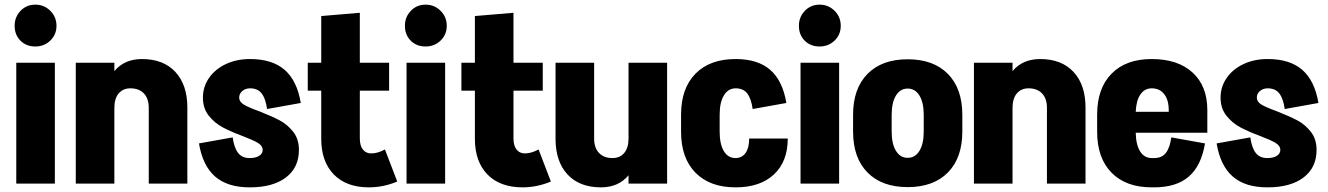

<svg xmlns="http://www.w3.org/2000/svg" viewBox="-20 -790 5712 826"><path d="M216 0H50V-520H216ZM43 -679Q43 -717 68.5 -743.5Q94 -770 132 -770Q170 -770 196.5 -743.5Q223 -717 223 -679Q223 -641 196.5 -615.5Q170 -590 132 -590Q93 -590 68 -615Q43 -640 43 -679Z M786 0H620V-326Q620 -366 599 -388Q578 -410 541 -410Q509 -410 490.5 -388Q472 -366 472 -326V0H306V-520H472V-484Q515 -536 591 -536Q683 -536 734.5 -480.5Q786 -425 786 -327Z M1096 -311Q1149 -290 1182.5 -272.5Q1216 -255 1241 -223.5Q1266 -192 1266 -145Q1266 -69 1210 -26.5Q1154 16 1055 16H1054Q959 16 905.5 -30.5Q852 -77 836 -173L981 -199Q987 -155 1004 -132.5Q1021 -110 1054 -110Q1080 -110 1095 -119.5Q1110 -129 1110 -145Q1110 -163 1089 -175.5Q1068 -188 1023 -205Q972 -224 937.5 -242.5Q903 -261 878 -292.5Q853 -324 853 -370Q853 -417 879.5 -455Q906 -493 952 -514.5Q998 -536 1055 -536H1056Q1151 -536 1204.5 -489.5Q1258 -443 1274 -347L1129 -321Q1123 -365 1106 -387.5Q1089 -410 1056 -410Q1036 -410 1022.5 -398.5Q1009 -387 1009 -370Q1009 -352 1029 -340Q1049 -328 1096 -311Z M1689 -9Q1629 16 1567 16Q1470 16 1416 -39.5Q1362 -95 1362 -193V-400H1304V-520H1362V-721L1528 -735V-520H1654V-400H1528V-194Q1528 -164 1541 -147Q1554 -130 1577 -130Q1605 -130 1636 -147Z M1895 0H1729V-520H1895ZM1722 -679Q1722 -717 1747.5 -743.5Q1773 -770 1811 -770Q1849 -770 1875.5 -743.5Q1902 -717 1902 -679Q1902 -641 1875.5 -615.5Q1849 -590 1811 -590Q1772 -590 1747 -615Q1722 -640 1722 -679Z M2350 -9Q2290 16 2228 16Q2131 16 2077 -39.5Q2023 -95 2023 -193V-400H1965V-520H2023V-721L2189 -735V-520H2315V-400H2189V-194Q2189 -164 2202 -147Q2215 -130 2238 -130Q2266 -130 2297 -147Z M2684 -520H2850V0H2684V-36Q2641 16 2565 16Q2473 16 2421.5 -39.5Q2370 -95 2370 -193V-520H2536V-194Q2536 -154 2557 -132Q2578 -110 2615 -110Q2647 -110 2665.5 -132Q2684 -154 2684 -194Z M3369 -194Q3369 -95 3309.5 -39.5Q3250 16 3145 16H3144Q3034 16 2972 -47Q2910 -110 2910 -223V-297Q2910 -410 2972 -473Q3034 -536 3144 -536H3145Q3240 -536 3293.5 -489.5Q3347 -443 3363 -347L3218 -321Q3212 -365 3195 -387.5Q3178 -410 3145 -410Q3113 -410 3094.5 -380Q3076 -350 3076 -296V-224Q3076 -170 3094 -140Q3112 -110 3144 -110Q3172 -110 3187.5 -132Q3203 -154 3203 -194Z M3590 0H3424V-520H3590ZM3417 -679Q3417 -717 3442.5 -743.5Q3468 -770 3506 -770Q3544 -770 3570.5 -743.5Q3597 -717 3597 -679Q3597 -641 3570.5 -615.5Q3544 -590 3506 -590Q3467 -590 3442 -615Q3417 -640 3417 -679Z M4120 -224Q4120 -111 4058 -48Q3996 15 3885 15Q3774 15 3712 -48Q3650 -111 3650 -224V-296Q3650 -409 3712 -472Q3774 -535 3885 -535Q3996 -535 4058 -472Q4120 -409 4120 -296ZM3954 -295Q3954 -349 3935.5 -379Q3917 -409 3885 -409Q3853 -409 3834.5 -379Q3816 -349 3816 -295V-225Q3816 -171 3834.5 -141Q3853 -111 3885 -111Q3917 -111 3935.5 -141Q3954 -171 3954 -225Z M4650 0H4484V-326Q4484 -366 4463 -388Q4442 -410 4405 -410Q4373 -410 4354.5 -388Q4336 -366 4336 -326V0H4170V-520H4336V-484Q4379 -536 4455 -536Q4547 -536 4598.5 -480.5Q4650 -425 4650 -327Z M5174 -219H4866Q4867 -167 4885 -138.5Q4903 -110 4935 -110H4945Q4979 -110 4996 -132.5Q5013 -155 5019 -199L5164 -173Q5148 -77 5094.5 -30.5Q5041 16 4945 16H4935Q4824 16 4762 -47Q4700 -110 4700 -223V-297Q4700 -410 4762 -473Q4824 -536 4934 -536H4935Q5047 -536 5110.5 -478Q5174 -420 5174 -317ZM5008 -309V-316Q5008 -360 4988.5 -385Q4969 -410 4935 -410Q4904 -410 4886 -383.5Q4868 -357 4866 -309Z M5474 -311Q5527 -290 5560.5 -272.5Q5594 -255 5619 -223.5Q5644 -192 5644 -145Q5644 -69 5588 -26.5Q5532 16 5433 16H5432Q5337 16 5283.5 -30.5Q5230 -77 5214 -173L5359 -199Q5365 -155 5382 -132.5Q5399 -110 5432 -110Q5458 -110 5473 -119.5Q5488 -129 5488 -145Q5488 -163 5467 -175.5Q5446 -188 5401 -205Q5350 -224 5315.5 -242.5Q5281 -261 5256 -292.5Q5231 -324 5231 -370Q5231 -417 5257.5 -455Q5284 -493 5330 -514.5Q5376 -536 5433 -536H5434Q5529 -536 5582.5 -489.5Q5636 -443 5652 -347L5507 -321Q5501 -365 5484 -387.5Q5467 -410 5434 -410Q5414 -410 5400.5 -398.5Q5387 -387 5387 -370Q5387 -352 5407 -340Q5427 -328 5474 -311Z"/></svg>

Font: Akshar
Style: Bold
Weight: 700
Designer: Tall Chai
Foundry: Tall Chai
Version: Version 1.000